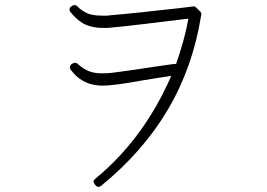

<svg xmlns="http://www.w3.org/2000/svg" viewBox="-20 -730 1040 749"><path d="M364 -1Q368 -1 373 -4Q538 -138 635.5 -303.5Q733 -469 765 -672Q767 -679 762 -684L746 -700Q741 -705 736 -705Q735 -705 734.5 -705Q734 -705 734 -705L727 -704Q710 -702 677 -698Q644 -694 603 -690Q570 -686 532 -682Q494 -678 460.5 -675Q427 -672 407 -670Q402 -669 398 -669Q394 -669 390 -669H385Q383 -669 381.5 -669Q380 -669 378 -669Q337 -669 315.5 -680.5Q294 -692 281 -706Q278 -710 271 -710Q265 -710 263 -708L257 -704Q253 -701 251 -695Q251 -688 254 -684Q262 -674 274 -662Q286 -650 302 -640Q334 -621 385 -621Q391 -621 397 -621Q403 -621 410 -622Q432 -624 470 -628Q508 -632 552 -637.5Q596 -643 637 -648Q660 -650 680 -653Q700 -656 715 -657Q707 -613 694.5 -568Q682 -523 667 -481Q653 -480 629.5 -476.5Q606 -473 578 -469Q565 -467 535.5 -462.5Q506 -458 473 -453.5Q440 -449 417 -446Q407 -445 398.5 -444.5Q390 -444 382 -444H381Q350 -443 326.5 -452.5Q303 -462 283 -481Q279 -485 273 -485Q268 -485 265 -483L259 -480Q255 -477 253 -470Q252 -466 255 -459Q278 -428 305 -414Q336 -396 382 -396Q400 -396 423 -399Q444 -401 475 -406Q506 -411 540 -417Q568 -422 595.5 -426Q623 -430 648 -434Q541 -188 351 -32Q340 -23 349 -12L353 -7Q356 -3 362 -1Q363 -1 363.5 -1Q364 -1 364 -1Z"/></svg>

Font: Kokoro
Style: Regular
Weight: 400
Version: Version 1.00